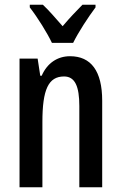

<svg xmlns="http://www.w3.org/2000/svg" viewBox="-20 -786 509 806"><path d="M198 -606H287C309 -651 351 -715 381 -755V-766H326C295 -734 276 -715 243 -676C214 -709 184 -744 160 -766H105V-755C139 -711 178 -648 198 -606ZM274 -550C221 -550 178 -521 155 -468H149L138 -540H62V0H158V-274C158 -410 183 -465 249 -465C295 -465 313 -423 313 -341V0H409V-363C409 -488 362 -550 274 -550Z"/></svg>

Font: Noto Sans Khmer ExtraCondensed Medium
Style: Regular
Weight: 500
Width: 2
Designer: Danh Hong and the Monotype Design Team
Foundry: Monotype Imaging Inc.
Version: Version 2.004